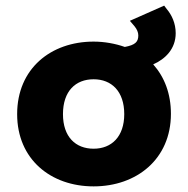

<svg xmlns="http://www.w3.org/2000/svg" viewBox="-20 -651 669 683"><path d="M204 -245C204 -327 249 -369 313 -369C377 -369 422 -326 422 -245C422 -165 377 -122 313 -122C249 -122 204 -164 204 -245ZM459 -557C467 -547 472 -536 472 -525C472 -502 461 -491 424 -484C390 -496 351 -503 313 -503C161 -503 41 -407 41 -245C41 -84 161 12 313 12C466 12 588 -85 588 -246C588 -318 565 -377 525 -422C568 -441 605 -477 605 -533C605 -568 591 -598 573 -619L564 -631L442 -577Z"/></svg>

Font: Falling Sky
Style: ExBd
Weight: 400
Designer: Paul D. Hunt
Foundry: Adobe Systems Incorporated
Version: Version 1.02